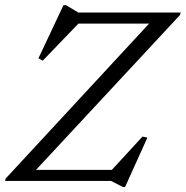

<svg xmlns="http://www.w3.org/2000/svg" viewBox="-33 -720 739 764"><path d="M686 -670 683 -660 101.5 -34.5 99.5 -44H412L534 -176.5L553.5 -172.5L464.5 24.5H457L409 0H-13L-10 -10L569 -635.5L571 -626H279L137 -478.5L120 -488L219.5 -699.5H229.5L279 -670Z"/></svg>

Font: Newsreader Text
Style: Italic
Weight: 400
Italic angle: -17°
Designer: Hugues Gentile
Foundry: Production Type
Version: Version 1.001